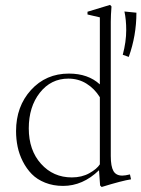

<svg xmlns="http://www.w3.org/2000/svg" viewBox="-20 -746 576 782"><path d="M394 15.6 387.7 9.3 383.3 -52.7Q317.4 11.2 236.8 11.2Q196.8 11.2 163.8 -2Q130.9 -15.1 109.4 -37.1Q87.9 -59.1 73 -88.4Q58.1 -117.7 51.8 -148.4Q45.4 -179.2 45.4 -211.9Q45.4 -312.5 106.2 -379.4Q167 -446.3 260.7 -446.3Q338.9 -446.3 386.7 -402.3V-675.3L336.4 -687V-698.2L428.2 -726.1L434.1 -719.7Q431.2 -682.6 431.2 -657.7V-110.4Q431.2 -68.4 441.9 -49.6Q452.6 -30.8 478 -30.8Q489.7 -30.8 509.3 -35.6L513.7 -15.6Q478 -10.3 394 15.6ZM480 -522.9Q494.1 -575.7 494.1 -623.5Q494.1 -665.5 486.8 -699.2L535.6 -694.3Q535.6 -601.1 504.4 -514.2ZM272.5 -23.4Q313 -23.4 343.8 -40.5Q374.5 -57.6 386.7 -76.7V-350.1Q364.7 -385.3 332 -405.5Q299.3 -425.8 258.3 -425.8Q187.5 -425.8 142.3 -368.4Q97.2 -311 97.2 -223.1Q97.2 -134.3 147 -78.9Q196.8 -23.4 272.5 -23.4Z"/></svg>

Font: Elstob ExtraLight
Style: Regular
Weight: 200
Designer: Peter S. Baker
Version: Version 1.015